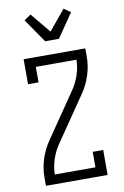

<svg xmlns="http://www.w3.org/2000/svg" viewBox="-104 -1039 709 1098"><g transform="rotate(-10 250.0 -490.0)"><path d="M71 0V-49Q71 -103 88 -155.5Q105 -208 136 -253L314 -513Q339 -550 353 -592.5Q367 -635 368 -680H132V-590H71V-735H429V-686Q429 -632 412 -579.5Q395 -527 364 -482L186 -222Q161 -185 147 -142.5Q133 -100 132 -55H368V-145H429V0ZM210 -815 115 -953 154 -980 250 -864 346 -980 385 -953 290 -815Z"/></g></svg>

Font: Iosevka Curly Slab Light
Style: Regular
Weight: 300
Monospace: yes
Designer: Belleve Invis
Foundry: Belleve Invis
Version: Version 22.1.2; ttfautohint (v1.8.4)